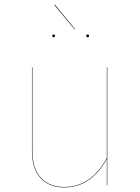

<svg xmlns="http://www.w3.org/2000/svg" viewBox="-20 -812 615 841"><path d="M450 0H448V-116Q379 9 261 9Q195 9 157.5 -32Q120 -73 120 -150V-517H122V-150Q122 -74 159 -33.5Q196 7 261 7Q379 7 448 -120V-517H450ZM309 -684 307 -683 218 -790 220 -792ZM221 -655Q221 -649 215 -649Q209 -649 209 -655Q209 -661 215 -661Q221 -661 221 -655ZM370 -655Q370 -649 364 -649Q358 -649 358 -655Q358 -661 364 -661Q370 -661 370 -655Z"/></svg>

Font: FiraGO Two
Style: Regular
Weight: 100
Designer: bBox Type
Foundry: bBox Type GmbH
Version: Version 1.001